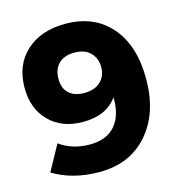

<svg xmlns="http://www.w3.org/2000/svg" viewBox="-106 -803 845 904"><g transform="rotate(-15 316.0 -351.0)"><path d="M30 -467Q30 -578 101.5 -643.5Q173 -709 292 -709Q433 -709 513.5 -616Q594 -523 594 -361Q594 -194 506 -93.5Q418 7 270 7Q139 7 44 -51L112 -175Q174 -130 259 -130Q341 -130 383 -179Q425 -228 423 -316Q370 -241 256 -241Q153 -241 91.5 -303Q30 -365 30 -467ZM195 -466Q195 -421 221.5 -396Q248 -371 296 -371Q347 -371 375.5 -398Q404 -425 404 -469Q404 -511 377 -539Q350 -567 299 -567Q250 -567 222.5 -540.5Q195 -514 195 -466Z"/></g></svg>

Font: Trueno
Style: Bd
Weight: 700
Designer: Julieta Ulanovsky
Foundry: Julieta Ulanovsky
Version: Version 3.001b